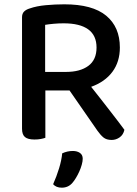

<svg xmlns="http://www.w3.org/2000/svg" viewBox="-20 -640 634 889"><path d="M190 -2Q182 1 169 3.5Q156 6 140 6Q109 6 95.5 -5.5Q82 -17 82 -44V-560Q82 -577 91.5 -586.5Q101 -596 118 -601Q149 -612 192 -616Q235 -620 278 -620Q408 -620 471.5 -567.5Q535 -515 535 -420Q535 -354 500.5 -307.5Q466 -261 402 -238Q426 -208 449 -178.5Q472 -149 492.5 -122.5Q513 -96 529.5 -74.5Q546 -53 556 -39Q551 -16 534 -4Q517 8 497 8Q473 8 459 -3.5Q445 -15 431 -35L302 -221H190ZM286 -307Q351 -307 389 -335Q427 -363 427 -420Q427 -476 388.5 -504Q350 -532 275 -532Q252 -532 229.5 -530Q207 -528 189 -525V-307ZM315 207Q296 229 266 229Q240 229 226 213Q242 177 253.5 139.5Q265 102 268 70Q292 59 317 59Q337 59 350 68Q363 77 363 95Q363 107 358.5 123Q354 139 347 154.5Q340 170 331.5 184Q323 198 315 207Z"/></svg>

Font: Baloo Bhaina 2 Medium
Style: Regular
Weight: 500
Designer: Yesha Goshar, Manish Minz, Shuchita Grover and Ek Type
Foundry: Ek Type
Version: Version 1.640;hotconv 1.0.111;makeotfexe 2.5.65597; ttfautoh